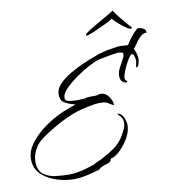

<svg xmlns="http://www.w3.org/2000/svg" viewBox="-75 -664 714 783"><g transform="rotate(-10 282.0 -272.5)"><path d="M167 52Q135 52 98 40.5Q61 29 35.5 4.5Q10 -20 10 -59Q10 -89 28.5 -116Q47 -143 75 -166.5Q103 -190 133.5 -207Q164 -224 189 -233L225 -246V-248Q203 -253 185 -263Q167 -273 167 -299Q167 -322 186 -341.5Q205 -361 233 -377.5Q261 -394 288.5 -406Q316 -418 334 -424Q345 -429 354 -432Q363 -435 375 -438L391 -442L428 -448Q433 -449 438.5 -449.5Q444 -450 448 -450L480 -448Q491 -465 503 -480.5Q515 -496 530 -509Q542 -509 553 -504Q564 -499 564 -485Q548 -486 535 -472Q522 -458 513 -444Q504 -430 501 -430Q506 -420 509.5 -408.5Q513 -397 513 -386Q513 -379 509.5 -366Q506 -353 498 -352V-354Q498 -360 500 -367.5Q502 -375 502 -382Q502 -387 499 -398Q496 -409 490 -409Q485 -409 477 -397.5Q469 -386 461 -369.5Q453 -353 448 -339Q443 -325 443 -319Q443 -309 453 -304L448 -299Q423 -304 423 -329Q423 -346 431.5 -362.5Q440 -379 448 -393Q456 -407 456 -415Q456 -422 447.5 -423.5Q439 -425 434 -425Q430 -425 412.5 -422Q395 -419 377.5 -415.5Q360 -412 354 -411Q340 -408 312.5 -393.5Q285 -379 256.5 -359Q228 -339 208 -318.5Q188 -298 188 -281Q188 -268 205.5 -265.5Q223 -263 235 -263Q243 -263 251.5 -263.5Q260 -264 268 -264Q279 -268 291 -268H306Q311 -268 314.5 -268Q318 -268 321 -269Q325 -270 328.5 -271Q332 -272 336 -272Q355 -272 368 -254.5Q381 -237 382 -220L381 -218V-217Q364 -226 356.5 -231Q349 -236 327 -236Q314 -236 301 -234Q288 -232 275 -229Q229 -220 188.5 -201.5Q148 -183 107 -157Q89 -146 71 -132.5Q53 -119 42 -100Q26 -74 26 -45Q26 -9 47 7Q68 23 97.5 26.5Q127 30 154 30Q168 30 181.5 27.5Q195 25 208 23Q213 22 224 18.5Q235 15 245.5 11.5Q256 8 258 8Q258 8 258.5 8Q259 8 259 9Q259 8 260 7Q267 2 275 -1Q283 -4 291 -8Q318 -22 343 -38.5Q368 -55 386 -81Q394 -94 402 -110Q410 -126 410 -141Q410 -160 395 -172Q394 -174 391.5 -176.5Q389 -179 390 -180V-181Q406 -178 414 -160Q422 -142 422 -128Q422 -98 402 -67Q382 -36 359 -18Q353 -14 346 -9.5Q339 -5 331 -5Q330 9 314.5 13Q299 17 290 22Q283 25 279 29.5Q275 34 267 34Q264 34 265 35Q241 42 216.5 47Q192 52 167 52ZM502 -512Q496 -513 483.5 -521.5Q471 -530 457.5 -542Q444 -554 435 -564Q434 -567 431 -564Q422 -558 404.5 -549.5Q387 -541 368 -532.5Q349 -524 335 -519Q321 -514 320 -515Q319 -517 319.5 -518.5Q320 -520 320 -521Q321 -524 336 -534Q351 -544 372.5 -556Q394 -568 413.5 -579.5Q433 -591 442 -597Q444 -597 444 -596Q452 -583 466.5 -565.5Q481 -548 497 -529Q501 -525 504.5 -521.5Q508 -518 508 -515Q508 -512 502 -512Z"/></g></svg>

Font: Qwitcher Grypen
Style: Regular
Weight: 400
Designer: Robert E. Leuschke
Foundry: Robert E. Leuschke
Version: Version 1.100; ttfautohint (v1.8.3)